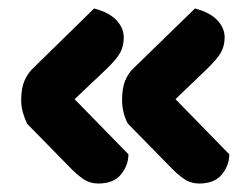

<svg xmlns="http://www.w3.org/2000/svg" viewBox="-20 -456 594 453"><path d="M283 -92Q283 -66 265.5 -44.5Q248 -23 212 -23Q192 -23 176 -34Q160 -45 144 -62L44 -164Q39 -174 34.5 -189Q30 -204 30 -219Q30 -248 37.5 -265Q45 -282 56 -293L202 -436Q237 -427 254.5 -408.5Q272 -390 272 -368Q272 -348 264 -332.5Q256 -317 230 -292L156 -222ZM521 -92Q521 -66 503.5 -44.5Q486 -23 450 -23Q430 -23 414 -34Q398 -45 382 -62L282 -164Q276 -174 272 -189Q268 -204 268 -219Q268 -248 275 -265Q282 -282 293 -293L440 -436Q475 -427 492.5 -408.5Q510 -390 510 -368Q510 -348 501.5 -332.5Q493 -317 467 -292L394 -222Z"/></svg>

Font: Baloo Paaji 2
Style: Bold
Weight: 700
Designer: Shuchita Grover, Noopur Datye and Ek Type
Foundry: Ek Type
Version: Version 1.640;hotconv 1.0.111;makeotfexe 2.5.65597; ttfautoh